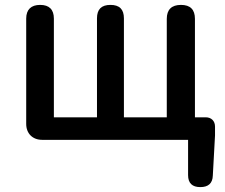

<svg xmlns="http://www.w3.org/2000/svg" viewBox="-20 -571 917 784"><path d="M87 -275V-65C87 -26 113 0 152 0H417H748V144C748 177 765 193 798 193C830 193 848 178 849 146L858 -18V-54C858 -77 843 -92 820 -92H776V-494C776 -532 757 -551 719 -551C681 -551 661 -532 661 -494V-92H486V-496C486 -533 468 -551 431 -551C394 -551 376 -533 376 -496V-92H200V-495C200 -532 181 -551 144 -551C107 -551 87 -532 87 -495Z"/></svg>

Font: GenSenRounded2 TW M
Style: Regular
Weight: 500
Version: Version 2.100;PS 2.1;hotconv 16.6.51;makeotf.lib2.5.65220 DE